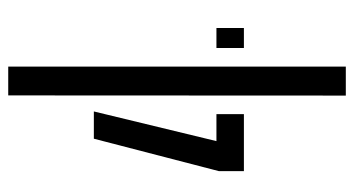

<svg xmlns="http://www.w3.org/2000/svg" viewBox="-212 -628 840 455"><g transform="rotate(-90 207.5 -400.0)"><path d="M30 -241.5V-301L106.8 -597.1H171.4L101.1 -306.6H165V-241.5ZM209 0 209.4 -800H277.7V0ZM321.7 -241.5V-306.6H369.2V-241.5Z"/></g></svg>

Font: Big Shoulders Stencil Thin
Style: Regular
Weight: 100
Designer: Patric King
Foundry: XO Type Co
Version: Version 2.001